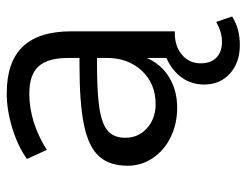

<svg xmlns="http://www.w3.org/2000/svg" viewBox="-101 -438 732 570"><g transform="rotate(-90 265.0 -153.0)"><path d="M501 170Q466 193 416 193Q364 193 331.5 163.5Q299 134 299 87Q299 50 319.5 21Q340 -8 378 -25V-83Q359 -40 320 -16.5Q281 7 230 7Q183 7 143.5 -12Q104 -31 81 -65Q58 -99 58 -140Q58 -194 86 -225Q114 -256 178 -269.5Q242 -283 356 -283H378V-316Q378 -377 353 -404.5Q328 -432 272 -432Q188 -432 105 -380L78 -439Q116 -466 169.5 -482.5Q223 -499 273 -499Q366 -499 411.5 -451.5Q457 -404 457 -307V0H451Q412 0 387 21.5Q362 43 362 77Q362 107 379 123.5Q396 140 427 140Q454 140 485 123ZM378 -202V-231H360Q273 -231 226.5 -223.5Q180 -216 160.5 -198Q141 -180 141 -147Q141 -108 169.5 -82.5Q198 -57 241 -57Q301 -57 339.5 -97.5Q378 -138 378 -202Z"/></g></svg>

Font: wassup Sans
Style: Regular
Weight: 400
Version: Version 2.001